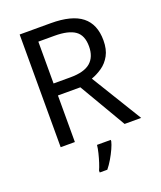

<svg xmlns="http://www.w3.org/2000/svg" viewBox="-167 -818 956 1143"><g transform="rotate(-20 311.0 -246.5)"><path d="M294 -714Q427 -714 490.5 -663.5Q554 -613 554 -511Q554 -454 533 -416Q512 -378 479.5 -355.5Q447 -333 411 -320L607 0H502L329 -295H187V0H97V-714ZM289 -636H187V-371H294Q381 -371 421 -405.5Q461 -440 461 -507Q461 -577 419 -606.5Q377 -636 289 -636ZM392 70Q388 88 375.5 115.5Q363 143 346.5 171Q330 199 312 221H264V209Q272 192 280.5 165.5Q289 139 296 110.5Q303 82 305 61H392Z"/></g></svg>

Font: Noto Sans Lisu
Style: Regular
Weight: 400
Designer: Monotype Design Team. David Williams.
Foundry: Monotype Imaging Inc.
Version: Version 2.102